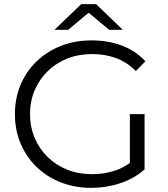

<svg xmlns="http://www.w3.org/2000/svg" viewBox="-20 -901 813 927"><path d="M421 6Q341 6 273.5 -20.5Q206 -47 156.5 -95Q107 -143 79.5 -208Q52 -273 52 -350Q52 -427 79.5 -492Q107 -557 157 -605Q207 -653 274.5 -679.5Q342 -706 422 -706Q502 -706 568.5 -681Q635 -656 682 -605L636 -558Q592 -602 539 -621Q486 -640 425 -640Q360 -640 305.5 -618.5Q251 -597 210.5 -557.5Q170 -518 147.5 -465.5Q125 -413 125 -350Q125 -288 147.5 -235Q170 -182 210.5 -142.5Q251 -103 305.5 -81.5Q360 -60 424 -60Q484 -60 537.5 -78Q591 -96 636 -139L678 -83Q628 -39 561 -16.5Q494 6 421 6ZM678 -83 607 -92V-350H678ZM243 -757 372 -881H444L573 -757H507L380 -863H436L309 -757Z"/></svg>

Font: Montserrat Thin
Style: Regular
Weight: 400
Version: Version 9.000